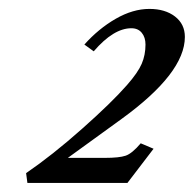

<svg xmlns="http://www.w3.org/2000/svg" viewBox="-20 -664 435 431"><path d="M41.5 -253.4 38.6 -275.4Q97.2 -315.4 163.8 -374.5Q230.5 -433.6 265.1 -473.1Q289.6 -501 298.1 -520.8Q306.6 -540.5 306.6 -564Q306.6 -580.1 298.3 -590.3Q290 -600.6 274.9 -600.6Q234.9 -600.6 190.4 -548.8L169.4 -564Q201.2 -599.6 239.7 -621.8Q278.3 -644 315.4 -644Q350.6 -644 372.8 -627Q395 -609.9 395 -581.1Q395 -500 252.9 -397L132.3 -309.6H215.3Q247.6 -309.6 262 -314.5Q276.4 -319.3 295.9 -342.3L324.7 -330.1L266.1 -253.4Z"/></svg>

Font: Elstob 14pt Medium
Style: Italic
Weight: 500
Italic angle: -20°
Designer: Peter S. Baker
Version: Version 1.015